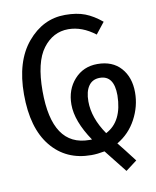

<svg xmlns="http://www.w3.org/2000/svg" viewBox="-90 -769 779 957"><g transform="rotate(-10 300.0 -290.5)"><path d="M582 -259Q582 -189 547.5 -124.5Q513 -60 451 -24Q455 -19 484 17.5Q513 54 529 76L472 119Q454 96 422.5 56.5Q391 17 381 4Q344 11 314 11Q186 11 110.5 -81.5Q35 -174 35 -345Q35 -512 114 -606Q193 -700 305 -700Q364 -700 405.5 -684Q447 -668 489 -633L444 -576Q378 -627 308 -627Q231 -627 180 -559.5Q129 -492 129 -345Q129 -65 317 -65H330Q259 -170 259 -254Q259 -330 304.5 -380.5Q350 -431 421 -431Q497 -431 539.5 -383.5Q582 -336 582 -259ZM345 -255Q345 -171 405 -84Q491 -128 493 -260Q493 -361 421 -361Q384 -361 364.5 -333Q345 -305 345 -255Z"/></g></svg>

Font: Fira Mono
Style: Regular
Weight: 400
Designer: Carrois Corporate & Edenspiekermann AG
Foundry: Carrois Corporate GbR & Edenspiekermann AG
Version: Version 3.206;PS 003.206;hotconv 1.0.70;makeotf.lib2.5.58329